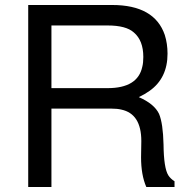

<svg xmlns="http://www.w3.org/2000/svg" viewBox="-20 -749 762 769"><path d="M186 -314V0H93V-729H429Q599 -729 640 -609Q651 -574 651 -534Q651 -436 579 -385Q561 -372 536 -360Q598 -333 617 -293Q633 -255 635 -170Q636 -76 654 -47Q663 -33 679 -23V0H566Q545 -48 545 -119L546 -184Q546 -293 466 -310Q450 -314 426 -314ZM186 -396H411Q532 -396 550 -482Q554 -497 554 -521Q554 -587 516 -619Q485 -647 411 -647H186Z"/></svg>

Font: Ekushey Bangla
Style: Regular
Weight: 400
Designer: Al Mamun Sumon
Foundry: Al Mamun Sumon
Version: Version 1.0